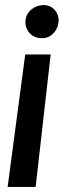

<svg xmlns="http://www.w3.org/2000/svg" viewBox="-20 -544 272 754"><path d="M149 -524Q178 -525 196 -503.5Q214 -482 209 -452Q205 -427 186.5 -410Q168 -393 143 -394Q113 -395 95.5 -415Q78 -435 80 -464Q83 -490 103 -506.5Q123 -523 149 -524ZM120 190H10L79 -330H179Z"/></svg>

Font: Kulim Park
Style: Bold Italic
Weight: 700
Italic angle: -8°
Designer: Noponies / Dale Sattler
Foundry: Noponies
Version: Version 1.000; ttfautohint (v1.8.3)